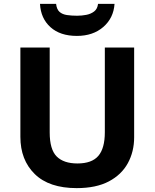

<svg xmlns="http://www.w3.org/2000/svg" viewBox="-20 -959 796 989"><path d="M671 -252Q671 -178 638.5 -118.5Q606 -59 540.5 -24.5Q475 10 375 10Q233 10 159 -62.5Q85 -135 85 -254V-714H236V-277Q236 -189 272 -153Q308 -117 379 -117Q453 -117 486.5 -156Q520 -195 520 -278V-714H671ZM570 -939Q565 -866 512 -820Q459 -774 376 -774Q290 -774 240 -819Q190 -864 186 -939H269Q272 -911 286.5 -898Q301 -885 325 -881.5Q349 -878 377 -878Q401 -878 424.5 -882.5Q448 -887 465 -900Q482 -913 485 -939Z"/></svg>

Font: Noto Sans Kannada
Style: Bold
Weight: 700
Designer: Jelle Bosma - Monotype Design Team
Foundry: Monotype Imaging Inc.
Version: Version 2.005; ttfautohint (v1.8.4.7-5d5b)